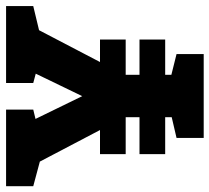

<svg xmlns="http://www.w3.org/2000/svg" viewBox="-70 -658 707 648"><g transform="rotate(-90 284.0 -333.5)"><path d="M88.3 -350H475V-263.3H88.3ZM88.3 -216.7H475V-130H88.3ZM284 -410 408.3 -667H564.7L356 -267.3H213L3.3 -667H158.7ZM213 -330H356V0H213ZM-20 -667H60L79.3 -548.7L-20 -575.3ZM328.3 -667H408.3L427.7 -548.7L328.3 -575.3ZM125.3 -548 158.7 -667H238.7V-575.3ZM474.7 -548 508 -667H588V-575.3ZM143 0V-91.7L243 -115L223 0ZM346 0 319.3 -118.3 426 -91.7V0Z"/></g></svg>

Font: Epunda Slab Light
Style: Regular
Weight: 300
Designer: Simon Atzbach
Foundry: typofactur
Version: Version 1.102